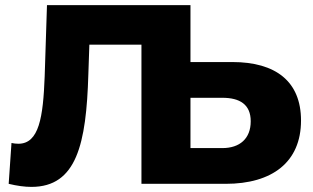

<svg xmlns="http://www.w3.org/2000/svg" viewBox="-20 -720 1224 752"><path d="M851 -337C919 -337 962 -311 962 -245C962 -177 919 -140 851 -140H726V-337ZM164 -700 155 -421C149 -261 133 -157 52 -157C43 -157 34 -158 25 -160L14 0C47 8 77 12 103 12C280 12 318 -156 326 -428L330 -545H534V0H864C1046 0 1159 -85 1159 -248C1159 -401 1060 -477 890 -477H726V-700Z"/></svg>

Font: Montserrat-Alt1 ExtBd
Style: Regular
Weight: 800
Designer: Differentunic
Foundry: Differentunic
Version: Version 7.222